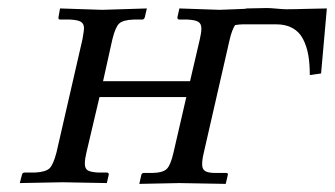

<svg xmlns="http://www.w3.org/2000/svg" viewBox="-20 -451 825 473"><path d="M587.9 -430.2 637.2 -431.2Q646 -431.2 661.9 -429.7Q677.7 -428.2 685.1 -428.2Q705.1 -428.2 737.3 -429.2Q769.5 -430.2 785.2 -430.2L771 -270L743.2 -266.1Q743.2 -294.9 739.3 -316.4Q735.4 -337.9 726.3 -355.2Q717.3 -372.6 700.7 -381.8Q684.1 -391.1 660.2 -391.1H579.1Q570.8 -391.1 559.1 -389.2Q551.3 -377 545.9 -354L481.9 -74.2Q478 -58.1 478 -45.9Q478 -34.2 485.6 -29.5Q493.2 -24.9 511.2 -24.9H537.1Q543 -24.9 541 -19L536.1 2L421.9 0L323.2 2L328.1 -20Q329.6 -24.9 334 -24.9H355Q381.3 -25.4 390.9 -34.9Q400.4 -44.4 407.2 -74.2L439 -211.9H225.1L192.9 -75.2Q189 -59.1 189 -47.9Q189 -35.6 196.3 -31.2Q203.6 -26.9 222.2 -25.9H243.2Q248 -25.9 248 -21L243.2 0L133.8 -2L28.8 0L34.2 -21Q35.6 -25.9 41 -25.9H65.9Q92.8 -27.3 102.1 -36.4Q111.3 -45.4 119.1 -75.2L183.1 -354Q187 -376.5 187 -380.9Q187 -392.6 179.4 -397.2Q171.9 -401.9 152.8 -402.8H127.9Q125.5 -402.8 124.5 -404.5Q123.5 -406.2 124 -408.2L127.9 -430.2L231.9 -426.8L341.8 -430.2L336.9 -409.2Q335.4 -402.8 330.1 -402.8H309.1Q283.2 -401.9 273.7 -393.1Q264.2 -384.3 256.8 -354L233.9 -251H448.2L472.2 -354Q476.1 -370.1 476.1 -380.9Q476.1 -392.6 468.5 -397.2Q460.9 -401.9 441.9 -402.8H421.9Q417 -402.8 417 -408.2L421.9 -430.2L521 -426.8L583 -429.2Z"/></svg>

Font: Common Serif SemiBold
Style: Italic
Weight: 600
Italic angle: -12°
Designer: Philipp H. Poll, Khaled Hosny
Foundry: Stefan Peev, Context Ltd.
Version: Version 1.026